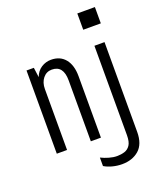

<svg xmlns="http://www.w3.org/2000/svg" viewBox="-162 -821 925 1108"><g transform="rotate(-20 300.0 -267.0)"><path d="M60 0V-511H105L113 -451Q126 -486 153.5 -503.5Q181 -521 213 -521Q269 -521 300 -483Q331 -445 331 -377V0H269V-374Q269 -466 198 -466Q165 -466 144 -440Q123 -414 123 -374V0ZM394 186Q365 186 336 178.5Q307 171 286 158V106Q308 117 334 124.5Q360 132 383 132Q407 132 428.5 125.5Q450 119 463.5 99Q477 79 477 38V-511H539V40Q539 115 498.5 150.5Q458 186 394 186ZM448 -620V-720H556V-620Z"/></g></svg>

Font: Chivo Mono Medium ExtraLight
Style: Regular
Weight: 250
Monospace: yes
Version: Version 1.008